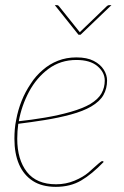

<svg xmlns="http://www.w3.org/2000/svg" viewBox="-20 -720 483 746"><path d="M197 6Q143 6 107.5 -17Q72 -40 54 -81.5Q36 -123 36 -181Q36 -199 37.5 -217.5Q39 -236 43 -255Q50 -293 64 -328Q78 -363 99 -394Q109 -410 121 -423.5Q133 -437 146 -448Q172 -471 205 -484Q238 -497 277 -497Q318 -497 344 -483.5Q370 -470 383 -449.5Q396 -429 396 -407Q396 -376 382 -351Q368 -326 334 -306Q303 -288 255 -275Q207 -262 153.5 -253.5Q100 -245 51 -239Q49 -225 48 -210Q47 -195 47 -181Q47 -100 84.5 -52Q122 -4 198 -4Q236 -4 269.5 -18Q303 -32 324 -50Q332 -57 343 -67Q354 -77 364 -85.5Q374 -94 377 -94Q380 -94 382 -92L383 -91Q337 -43 295 -18.5Q253 6 197 6ZM53 -249Q101 -254 154.5 -263Q208 -272 255 -285.5Q302 -299 331 -316Q362 -335 374.5 -357.5Q387 -380 387 -407Q387 -439 358.5 -463Q330 -487 277 -487Q215 -487 168.5 -452.5Q122 -418 93 -364Q64 -310 53 -249ZM413 -700 293 -585H285L193 -700H202Q206 -700 209 -696L290 -595L395 -696Q396 -697 398.5 -698.5Q401 -700 404 -700Z"/></svg>

Font: Aleo Thin
Style: Italic
Weight: 250
Italic angle: -7°
Designer: Alessio Laiso
Foundry: Alessio Laiso
Version: Version 2.001;gftools[0.9.29]